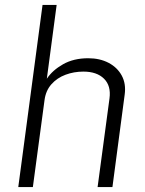

<svg xmlns="http://www.w3.org/2000/svg" viewBox="-20 -763 590 783"><path d="M54.5 0 153.5 -743H211L171 -442Q194 -476.5 237.2 -501Q280.5 -525.5 339.5 -525.5Q387 -525.5 422.8 -506.8Q458.5 -488 476.5 -454.8Q494.5 -421.5 488.5 -377.5L438.5 0H378L426.5 -361.5Q433.5 -413 404.2 -442Q375 -471 320 -471Q281.5 -471 247.2 -458.2Q213 -445.5 189.8 -419.5Q166.5 -393.5 161.5 -354L114 0Z"/></svg>

Font: Public Sans ExtraLight
Style: Italic
Weight: 200
Italic angle: -8°
Designer: The Public Sans project authors (U.S. Web Design System). Libre Franklin designed by Pablo Impallari and Rodrigo Fuenzal
Version: Version 1.007; ttfautohint (v1.8.1) -l 8 -r 50 -G 200 -x 14 